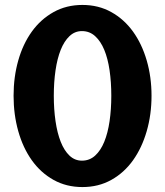

<svg xmlns="http://www.w3.org/2000/svg" viewBox="-20 -739 669 778"><path d="M35 -351Q35 -427 54 -494Q73 -561 109 -611Q145 -661 197 -690Q249 -719 314 -719Q379 -719 431 -690Q483 -661 519 -611Q555 -561 574.5 -494Q594 -427 594 -351Q594 -275 574.5 -207.5Q555 -140 519 -89.5Q483 -39 431 -10Q379 19 314 19Q249 19 197 -10Q145 -39 109 -89.5Q73 -140 54 -207.5Q35 -275 35 -351ZM198 -351Q198 -296 205 -248Q212 -200 226 -164.5Q240 -129 261.5 -108.5Q283 -88 312 -88Q343 -88 365.5 -108.5Q388 -129 402.5 -164.5Q417 -200 424 -248Q431 -296 431 -351Q431 -406 424 -454Q417 -502 402.5 -537Q388 -572 365.5 -592.5Q343 -613 312 -613Q283 -613 261.5 -592.5Q240 -572 226 -537Q212 -502 205 -454Q198 -406 198 -351Z"/></svg>

Font: LT Museum
Style: Bold
Weight: 700
Designer: Daniel Lyons
Foundry: LyonsType
Version: Version 1.010